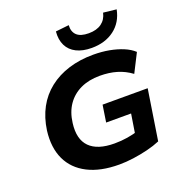

<svg xmlns="http://www.w3.org/2000/svg" viewBox="-164 -1092 1176 1244"><g transform="rotate(-20 423.5 -469.5)"><path d="M447 11Q318 11 231 -33.5Q144 -78 105.5 -160Q67 -242 81 -356Q93 -442 129 -508.5Q165 -575 224 -621.5Q283 -668 360.5 -692Q438 -716 530 -716Q589 -716 640 -706.5Q691 -697 733 -679.5Q775 -662 803 -636L738 -508Q692 -542 639.5 -557.5Q587 -573 523 -573Q447 -573 390 -546Q333 -519 298 -468.5Q263 -418 254 -345Q240 -237 294 -182.5Q348 -128 465 -128Q512 -128 554.5 -135Q597 -142 639 -155L604 -104L631 -274H459L477 -391H788L734 -44Q694 -27 645 -15Q596 -3 545 4Q494 11 447 11ZM538 -760Q476 -760 433 -781.5Q390 -803 370 -843.5Q350 -884 355 -940L447 -950Q444 -905 470 -880.5Q496 -856 552 -856Q607 -856 640.5 -880.5Q674 -905 684 -950L774 -940Q757 -855 694 -807.5Q631 -760 538 -760Z"/></g></svg>

Font: Nunito Sans 10pt SemiExpanded ExtraBold
Style: Italic
Weight: 800
Width: 6
Italic angle: -9°
Designer: Vernon Adams
Foundry: Vernon Adams
Version: Version 3.101;gftools[0.9.27]